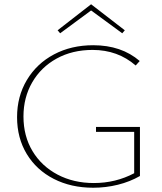

<svg xmlns="http://www.w3.org/2000/svg" viewBox="-20 -875 759 900"><path d="M262 -719 250 -733 407 -855 565 -733 553 -719 407 -826ZM636 -280V-50Q589 -23 532.5 -9Q476 5 417 5Q313 5 232 -36.5Q151 -78 105.5 -153Q60 -228 60 -326Q60 -423 106 -500Q152 -577 233 -620Q314 -663 417 -663Q549 -663 635 -589L616 -568Q532 -641 414 -641Q319 -641 245.5 -600.5Q172 -560 131 -489Q90 -418 90 -329Q90 -237 132.5 -166.5Q175 -96 250 -56.5Q325 -17 420 -17Q522 -17 609 -63V-257H430V-280Z"/></svg>

Font: Ysabeau SC Extralight
Style: Regular
Weight: 200
Designer: Christian Thalmann (Catharsis Fonts)
Version: Version 0.003